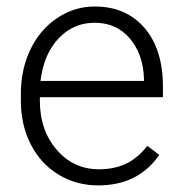

<svg xmlns="http://www.w3.org/2000/svg" viewBox="-20 -558 557 588"><path d="M43.9 0ZM280.8 9.8Q213.4 9.8 158.9 -23.4Q104.5 -56.6 74.2 -116Q43.9 -175.3 43.9 -249V-270Q43.9 -346.2 73.5 -407.2Q103 -468.3 155.8 -503.2Q208.5 -538.1 270 -538.1Q366.2 -538.1 422.6 -472.4Q479 -406.7 479 -293V-260.3H102.1V-249Q102.1 -159.2 153.6 -99.4Q205.1 -39.6 283.2 -39.6Q330.1 -39.6 366 -56.6Q401.9 -73.7 431.2 -111.3L467.8 -83.5Q403.3 9.8 280.8 9.8ZM270 -488.3Q204.1 -488.3 158.9 -439.9Q113.8 -391.6 104 -310.1H420.9V-316.4Q418.5 -392.6 377.4 -440.4Q336.4 -488.3 270 -488.3Z"/></svg>

Font: Roboto Light
Style: Regular
Weight: 300
Designer: Google
Version: Version 2.134; 2016; ttfautohint (v1.6)